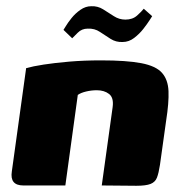

<svg xmlns="http://www.w3.org/2000/svg" viewBox="-20 -596 585 617"><path d="M55 0Q11 0 18 -45L64 -377Q85 -383 120.5 -388.5Q156 -394 203 -398Q250 -402 304 -402Q387 -402 434 -393Q481 -384 500.5 -362Q520 -340 521.5 -303Q523 -266 514 -209L494 -66Q490 -40 484.5 -25.5Q479 -11 464 -5Q449 1 418 1L307 0L342 -252Q346 -282 330.5 -294Q315 -306 291 -306Q274 -306 257 -302Q240 -298 230 -291L190 0ZM374 -461Q353 -460 335.5 -471Q318 -482 301 -493.5Q284 -505 262 -504Q243 -504 230 -491Q217 -478 212 -473L184 -500Q185 -501 191.5 -512Q198 -523 210 -538Q222 -553 238.5 -564.5Q255 -576 273 -576Q294 -577 311.5 -566Q329 -555 346 -544Q363 -533 383 -533Q406 -533 420.5 -546Q435 -559 442 -568L469 -544Q469 -544 461 -531.5Q453 -519 440.5 -503Q428 -487 411 -474Q394 -461 374 -461Z"/></svg>

Font: Genos Thin ExtraBold
Style: Italic
Weight: 800
Italic angle: -8°
Version: Version 1.010